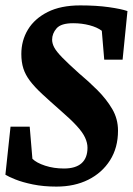

<svg xmlns="http://www.w3.org/2000/svg" viewBox="-20 -680 492 711"><path d="M189 11Q141 11 102 3Q63 -5 37 -15.5Q11 -26 0 -33L19 -211H90L100 -92Q115 -77 147 -66.5Q179 -56 217 -56Q260 -56 282 -75.5Q304 -95 304 -133Q304 -151 295 -170.5Q286 -190 264 -214Q242 -238 205 -270Q164 -306 136 -332Q108 -358 91 -380.5Q74 -403 66.5 -426.5Q59 -450 59 -480Q59 -530 83.5 -570.5Q108 -611 156.5 -635.5Q205 -660 277 -660Q337 -660 383 -653.5Q429 -647 452 -639L434 -459H366L357 -566Q340 -579 311.5 -586.5Q283 -594 251 -594Q206 -594 189.5 -575Q173 -556 173 -533Q173 -519 181 -504Q189 -489 210.5 -467Q232 -445 272 -409Q308 -379 341 -346Q374 -313 395.5 -276.5Q417 -240 417 -196Q417 -133 387.5 -86.5Q358 -40 307 -14.5Q256 11 189 11Z"/></svg>

Font: Faustina Light
Style: Bold Italic
Weight: 700
Italic angle: -8°
Version: Version 1.200